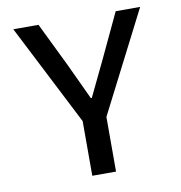

<svg xmlns="http://www.w3.org/2000/svg" viewBox="-75 -725 751 796"><g transform="rotate(-10 300.0 -327.5)"><path d="M250 0V-230L33 -655H139L229 -470Q237 -453 261.5 -400.5Q286 -348 300 -318H304Q373 -462 377 -470L464 -655H567L350 -230V0Z"/></g></svg>

Font: TypoPRO Source Code Pro
Style: Regular
Weight: 500
Monospace: yes
Designer: Paul D. Hunt, Teo Tuominen
Foundry: Adobe Systems Incorporated
Version: Version 2.010;PS 1.0;hotconv 1.0.84;makeotf.lib2.5.63406